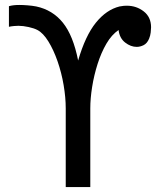

<svg xmlns="http://www.w3.org/2000/svg" viewBox="-20 -754 640 774"><path d="M245 -317Q245 -361 236.5 -411Q228 -461 212 -507Q196 -553 175 -587Q154 -621 131 -633Q118 -640 95.5 -645Q73 -650 54 -650Q46 -650 35.5 -649Q25 -648 16 -646V-729Q32 -734 58 -734Q73 -734 91.5 -732.5Q110 -731 126 -728Q192 -714 233.5 -662.5Q275 -611 295 -510Q324 -610 366.5 -662.5Q409 -715 462 -728Q472 -730 479 -730.5Q486 -731 491 -731Q530 -731 559.5 -708Q589 -685 589 -644Q589 -636 587.5 -623Q586 -610 581 -598Q573 -579 559 -572Q545 -565 531 -565Q507 -565 484.5 -582.5Q462 -600 458 -633Q430 -614 409 -578Q388 -542 373.5 -496.5Q359 -451 351.5 -404Q344 -357 344 -317V0H245Z"/></svg>

Font: PlemolJP35 Console
Style: Regular
Weight: 400
Version: v2.0.3; ttfautohint (v1.8.4.7-5d5b-dirty) -l 6 -r 45 -G 200 